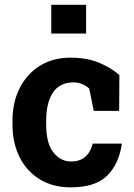

<svg xmlns="http://www.w3.org/2000/svg" viewBox="-20 -782 568 812"><path d="M279.3 10.3Q203.1 10.3 147.7 -23.9Q92.3 -58.1 62.5 -118.2Q32.7 -178.2 32.7 -256.3V-271Q32.7 -348.6 63 -408.9Q93.3 -469.2 148.4 -503.7Q203.6 -538.1 278.3 -538.1Q349.1 -538.1 400.9 -515.9Q452.6 -493.7 484.9 -464.4L483.9 -313H376.5L357.4 -407.2Q345.7 -418.9 327.6 -426.3Q309.6 -433.6 291 -433.6Q232.4 -433.6 203.9 -390.4Q175.3 -347.2 175.3 -271V-256.3Q175.3 -174.8 206.1 -137Q236.8 -99.1 280.3 -99.1Q317.9 -99.1 340.6 -118.9Q363.3 -138.7 372.1 -174.8H493.7L495.1 -171.9Q482.4 -87.4 432.6 -38.6Q382.8 10.3 279.3 10.3ZM196.8 -640.1V-761.7H344.2V-640.1Z"/></svg>

Font: Roboto Slab
Style: Bold
Weight: 700
Designer: Google
Version: Version 2.000; ttfautohint (v1.8.1.43-b0c9)